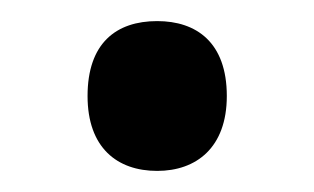

<svg xmlns="http://www.w3.org/2000/svg" viewBox="-20 -150 298 182"><path d="M63 -59C63 -10 91 12 129 12C166 12 195 -10 195 -59C195 -110 166 -130 129 -130C90 -130 63 -109 63 -59Z"/></svg>

Font: Noto Sans Thai Looped SemiCondensed Medium
Style: Regular
Weight: 500
Width: 4
Designer: Sasikarn Vongin, Ben Mitchell
Foundry: The Fontpad Ltd
Version: Version 1.001